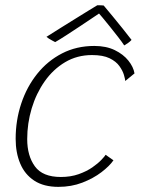

<svg xmlns="http://www.w3.org/2000/svg" viewBox="-20 -726 553 748"><path d="M422 -101.5Q406.5 -79 375 -55Q343.5 -31 300.8 -14.5Q258 2 207.5 2Q150.5 2 113.5 -22.2Q76.5 -46.5 58.8 -88.8Q41 -131 41 -185Q41 -257.5 62.8 -322.8Q84.5 -388 125 -438.5Q165.5 -489 221.8 -518Q278 -547 347.5 -547Q393.5 -547 427 -530.8Q460.5 -514.5 480.2 -489.8Q500 -465 504 -440L468 -410.5Q467.5 -418 462.8 -434.2Q458 -450.5 445.2 -468.5Q432.5 -486.5 407 -499Q381.5 -511.5 338.5 -511.5Q280.5 -511.5 233.8 -483.8Q187 -456 154 -409Q121 -362 103.5 -303.8Q86 -245.5 86 -184Q86 -119 116 -77.8Q146 -36.5 217 -36.5Q255.5 -36.5 286.5 -47.5Q317.5 -58.5 339.8 -74Q362 -89.5 375.2 -103.5Q388.5 -117.5 391.5 -123ZM384 -704.5Q400 -686 419.2 -662.2Q438.5 -638.5 458 -614.5Q477.5 -590.5 492.5 -570.5Q486 -563.5 478.8 -558.5Q471.5 -553.5 464 -549Q455.5 -562 440 -582Q424.5 -602 408 -622.5Q391.5 -643 378.8 -658.2Q366 -673.5 363 -676.5H370.5Q366 -673.5 344.5 -659Q323 -644.5 294 -625.2Q265 -606 238 -588.5Q211 -571 195 -562Q192.5 -563.5 185 -567.2Q177.5 -571 170.5 -575.5Q163.5 -580 161 -582.5Q186 -598.5 216.5 -617.5Q247 -636.5 276.5 -654.8Q306 -673 328.2 -686.8Q350.5 -700.5 359 -705.5Q362.5 -705.5 366.8 -705.5Q371 -705.5 375.5 -705.2Q380 -705 384 -704.5Z"/></svg>

Font: Grandstander Thin
Style: Italic
Weight: 100
Italic angle: -15°
Designer: Tyler Finck
Foundry: Etcetera Type Co
Version: Version 1.200